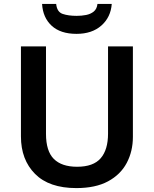

<svg xmlns="http://www.w3.org/2000/svg" viewBox="-20 -951 787 981"><path d="M659 -252Q659 -178 627.5 -118.5Q596 -59 532 -24.5Q468 10 370 10Q231 10 159 -62.5Q87 -135 87 -254V-714H215V-267Q215 -179 255 -139Q295 -99 374 -99Q457 -99 494.5 -142.5Q532 -186 532 -268V-714H659ZM551 -931Q546 -863 498 -820.5Q450 -778 371 -778Q289 -778 244 -819.5Q199 -861 195 -931H267Q271 -890 300 -880Q329 -870 372 -870Q397 -870 420 -874.5Q443 -879 459 -892Q475 -905 478 -931Z"/></svg>

Font: Noto Sans SemiBold
Style: Regular
Weight: 600
Designer: Monotype Design Team
Foundry: Monotype Imaging Inc.
Version: Version 2.007